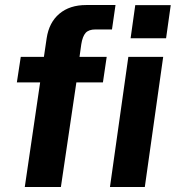

<svg xmlns="http://www.w3.org/2000/svg" viewBox="-20 -743 698 763"><path d="M78.5 0 139.5 -415.5H47L62.5 -517H154.5L165.5 -591.5Q175 -654 216 -688.5Q257 -723 322.5 -723H439L425 -626H359.5Q332.5 -626 320.2 -612.2Q308 -598.5 303 -567L296 -517H404L389 -415.5H283.5L222 0ZM499 -591 517.5 -722.5H658.5L640 -591ZM417 0 490 -517H628.5L555.5 0Z"/></svg>

Font: Public Sans
Style: Bold Italic
Weight: 700
Italic angle: -8°
Designer: The Public Sans project authors (U.S. Web Design System). Libre Franklin designed by Pablo Impallari and Rodrigo Fuenzal
Version: Version 1.008; ttfautohint (v1.8.1) -l 8 -r 50 -G 200 -x 14 